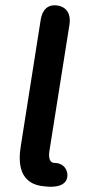

<svg xmlns="http://www.w3.org/2000/svg" viewBox="-20 -699 327 726"><path d="M234 -27C239 -52 224 -83 185 -83C170 -83 162 -100 167 -129L243 -608C248 -644 234 -672 198 -678C161 -684 140 -662 134 -625L59 -149C48 -84 51 0 152 6C160 7 225 15 234 -27Z"/></svg>

Font: SN Pro Semibold
Style: Italic
Weight: 600
Italic angle: -9°
Designer: Tobias Whetton
Foundry: Supernotes
Version: Version 1.001;Glyphs 3.2 (3249)